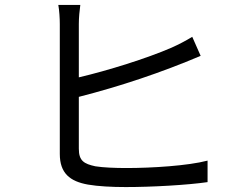

<svg xmlns="http://www.w3.org/2000/svg" viewBox="-20 -755 996 777"><path d="M216 -735C220 -713 222 -681 222 -658V-132C222 -54 263 -21 336 -8C376 -1 432 2 489 2C594 2 737 -6 820 -18V-105C740 -84 594 -75 492 -75C445 -75 397 -77 366 -82C320 -92 299 -104 299 -153V-363C467 -406 632 -461 792 -529L758 -606C730 -589 703 -575 674 -562C575 -519 415 -469 299 -442V-658C299 -684 302 -713 305 -735Z"/></svg>

Font: Kinto Sans
Style: Regular
Weight: 400
Designer: Authors: Ryoko NISHIZUKA  (kana & ideographs); Paul D. Hunt (Latin, Greek & Cyrillic); Wenlong ZHANG  (bopomofo); Sandol
Foundry: Adobe Systems Incorporated, ookami Inc.
Version: Version 0.001